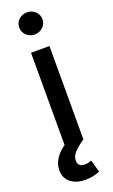

<svg xmlns="http://www.w3.org/2000/svg" viewBox="-188 -787 611 1036"><g transform="rotate(-20 117.5 -269.0)"><path d="M67.4 0V-535.6H173.3V0ZM110.4 209.5Q59.6 209.5 26.9 184.6Q-5.9 159.7 -5.9 112.8Q-5.9 76.7 15.6 44.9Q37.1 13.2 79.6 -14.2L173.3 0Q136.7 25.4 116 47.1Q95.2 68.8 95.2 94.2Q95.2 111.3 105 120.8Q114.7 130.4 135.3 130.4Q146 130.4 155.8 127.9Q165.5 125.5 173.8 122.1L193.4 192.9Q177.7 199.2 156.5 204.3Q135.3 209.5 110.4 209.5ZM120.6 -621.1Q93.3 -621.1 73.7 -639.6Q54.2 -658.2 54.2 -684.6Q54.2 -711.4 73.7 -729.7Q93.3 -748 120.6 -748Q148.4 -748 168 -729.7Q187.5 -711.4 187.5 -684.6Q187.5 -658.2 168 -639.6Q148.4 -621.1 120.6 -621.1Z"/></g></svg>

Font: Inter 20pt Medium
Style: Regular
Weight: 500
Version: Version 4.001;git-66647c0bb